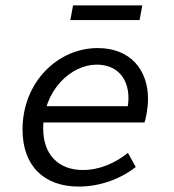

<svg xmlns="http://www.w3.org/2000/svg" viewBox="-20 -675 640 707"><path d="M270 12C355 12 431 -21 480 -60L451 -112C406 -76 349 -49 285 -49C197 -49 139 -104 139 -202C139 -343 242 -437 336 -437C408 -437 453 -390 453 -314C453 -299 451 -283 447 -269L479 -284H132L122 -224H512C517 -237 525 -277 525 -311C525 -419 459 -498 340 -498C193 -498 63 -373 63 -198C63 -62 144 12 270 12ZM239 -601H494L504 -655H249L239 -601Z"/></svg>

Font: Source Code Variable
Style: Italic
Weight: 400
Italic angle: -11°
Monospace: yes
Designer: Paul D. Hunt, Teo Tuominen
Foundry: Adobe Systems Incorporated
Version: Version 1.005;PS 1.0;hotconv 16.6.54;makeotf.lib2.5.65590